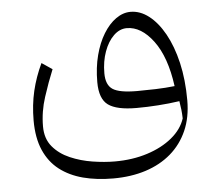

<svg xmlns="http://www.w3.org/2000/svg" viewBox="-48 -414 831 730"><g transform="rotate(-5 368.0 -48.5)"><path d="M661.6 -6.8Q661.6 -85.4 646.5 -150.4Q631.3 -215.3 605 -262.5Q578.6 -309.6 545.4 -335.2Q512.2 -360.8 475.6 -360.8Q446.8 -360.8 419.9 -341.8Q393.1 -322.8 372.1 -288.6Q351.1 -254.4 338.9 -207.8Q326.7 -161.1 326.7 -105.5Q326.7 -41.5 359.1 -18.1Q391.6 5.4 466.8 5.4Q507.3 5.4 549.6 2.4Q591.8 -0.5 631.3 -6.3Q634.3 11.7 636 26.6Q637.7 41.5 638.2 60.1Q625 101.1 586.4 132.8Q547.9 164.6 491.5 182.6Q435.1 200.7 367.2 200.7Q327.6 200.7 282.5 193.6Q237.3 186.5 197.3 169.2Q157.2 151.9 131.8 121.6Q106.4 91.3 106.4 44.4Q106.4 -12.2 124.3 -67.1Q142.1 -122.1 161.6 -169.4L121.6 -196.3Q97.7 -146 85.2 -93.3Q72.8 -40.5 72.8 19Q72.8 85.4 93.3 132.3Q113.8 179.2 151.4 208.3Q189 237.3 240.7 251Q292.5 264.6 355.5 264.6Q423.8 264.6 480 246.6Q536.1 228.5 576.7 193.6Q617.2 158.7 639.4 108.4Q661.6 58.1 661.6 -6.8ZM618.2 -64.9Q583.5 -61 545.4 -59.8Q507.3 -58.6 474.6 -58.6Q407.7 -58.6 382.1 -75.2Q356.4 -91.8 356.4 -136.7Q356.4 -182.1 369.9 -219.2Q383.3 -256.3 406 -278.3Q428.7 -300.3 456.1 -300.3Q511.2 -300.3 557.1 -238.8Q603 -177.2 618.2 -64.9Z"/></g></svg>

Font: Pinar FD VF
Style: Regular
Weight: 300
Designer: Amin Abedi
Version: Version 2.000